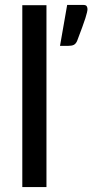

<svg xmlns="http://www.w3.org/2000/svg" viewBox="-20 -759 375 779"><path d="M168.5 0H70.5V-738H168.5ZM257.5 -573H223.5L252.5 -739H317.5Q329 -739 332 -733.5Q335 -728 335 -722Q335 -712.5 326.5 -685.5Q318 -658.5 292.5 -592Q287 -580.5 279 -576.8Q271 -573 257.5 -573Z"/></svg>

Font: Verano Sans Medium
Style: Regular
Weight: 500
Designer: Lukasz Dziedzic with Adam Twardoch and Botio Nikoltchev
Foundry: tyPoland Lukasz Dziedzic
Version: Version 3.001;December 28, 2019;FontCreator 12.0.0.2547 64-b